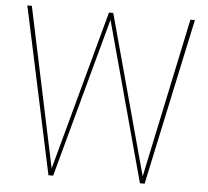

<svg xmlns="http://www.w3.org/2000/svg" viewBox="-54 -838 968 895"><g transform="rotate(5 430.0 -390.0)"><path d="M655 0H633L430 -747L227 0H205L38 -780H59L217 -33L420 -780H440L643 -33L801 -780H822Z"/></g></svg>

Font: Tanohe Sans Thin
Style: Regular
Weight: 100
Designer: Village Type and Design LLC & Cristiano Sobral
Foundry: Cooper Hewitt Smithsonian Design Museum
Version: Version 1.00;September 29, 2021;FontCreator 13.0.0.2655 64-b